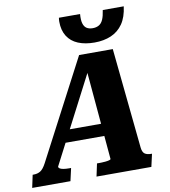

<svg xmlns="http://www.w3.org/2000/svg" viewBox="-151 -1032 988 1117"><g transform="rotate(-10 342.5 -474.0)"><path d="M181 -298H445L436 -225H154ZM378 -632 395 -631 118 -96Q117 -90 124 -85Q131 -80 145.5 -77.5Q160 -75 180 -75H191L174 0H-52L-36 -75H-30Q-7 -75 10 -85.5Q27 -96 44 -128L351 -714H550L610 -122Q613 -94 626.5 -84.5Q640 -75 664 -75H669L652 0H328L344 -75H357Q377 -75 392 -76.5Q407 -78 416 -80.5Q425 -83 426 -86ZM273 -948Q272 -943 271.5 -937Q271 -931 271 -925Q271 -874 293 -839Q315 -804 356 -787Q397 -770 453 -770Q508 -770 551 -788.5Q594 -807 621 -846Q648 -885 656 -948H532Q527 -913 518 -892.5Q509 -872 493.5 -863Q478 -854 457 -854Q435 -854 421 -863Q407 -872 401 -892.5Q395 -913 398 -948Z"/></g></svg>

Font: Roboto Serif
Style: Bold Italic
Weight: 700
Italic angle: -10°
Designer: Greg Gazdowicz
Foundry: Commercial Type
Version: Version 1.008